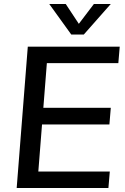

<svg xmlns="http://www.w3.org/2000/svg" viewBox="-20 -947 632 967"><path d="M64 0 120 -712H583L576 -629H216L173 -83H533L526 0ZM177 -320 183 -404H538L531 -320ZM453 -927H538L402 -773H339L228 -927H311L377 -827Z"/></svg>

Font: Muli SemiBold
Style: Italic
Weight: 600
Italic angle: -4.541°
Designer: Vernon Adams
Foundry: Vernon Adams
Version: Version 2.100; ttfautohint (v1.8.1.43-b0c9)